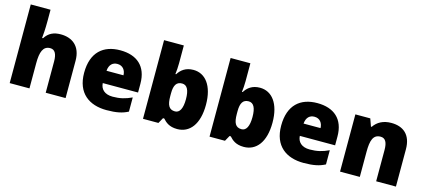

<svg xmlns="http://www.w3.org/2000/svg" viewBox="-58 -1271 3979 1792"><g transform="rotate(15 1931.0 -375.0)"><path d="M257 -652V-760H66V0H257V-243C257 -352 279 -413 348 -413C393 -413 414 -375 414 -302V0H606V-360C606 -503 519 -563 410 -563C344 -563 294 -542 258 -485H249C252 -514 257 -570 257 -652Z M985 -563C822 -563 712 -472 712 -273C712 -76 836 10 1003 10C1099 10 1157 -3 1210 -31V-168C1149 -139 1095 -126 1026 -126C948 -126 908 -167 905 -225H1246V-310C1246 -479 1146 -563 985 -563ZM992 -433C1044 -433 1072 -394 1073 -345H909C914 -406 947 -433 992 -433Z M1545 -588V-760H1354V0H1503L1533 -54H1545C1573 -23 1608 10 1686 10C1806 10 1888 -89 1888 -278C1888 -463 1807 -563 1692 -563C1617 -563 1573 -527 1545 -482H1538C1542 -513 1545 -549 1545 -588ZM1622 -413C1671 -413 1694 -368 1694 -280C1694 -191 1669 -144 1624 -144C1565 -144 1545 -185 1545 -271V-298C1545 -377 1569 -413 1622 -413Z M2188 -588V-760H1997V0H2146L2176 -54H2188C2216 -23 2251 10 2329 10C2449 10 2531 -89 2531 -278C2531 -463 2450 -563 2335 -563C2260 -563 2216 -527 2188 -482H2181C2185 -513 2188 -549 2188 -588ZM2265 -413C2314 -413 2337 -368 2337 -280C2337 -191 2312 -144 2267 -144C2208 -144 2188 -185 2188 -271V-298C2188 -377 2212 -413 2265 -413Z M2889 -563C2726 -563 2616 -472 2616 -273C2616 -76 2740 10 2907 10C3003 10 3061 -3 3114 -31V-168C3053 -139 2999 -126 2930 -126C2852 -126 2812 -167 2809 -225H3150V-310C3150 -479 3050 -563 2889 -563ZM2896 -433C2948 -433 2976 -394 2977 -345H2813C2818 -406 2851 -433 2896 -433Z M3604 -563C3526 -563 3470 -532 3435 -480H3428L3402 -553H3258V0H3449V-242C3449 -352 3468 -413 3540 -413C3587 -413 3607 -375 3607 -302V0H3798V-360C3798 -502 3718 -563 3604 -563Z"/></g></svg>

Font: Noto Sans Tamil Black
Style: Regular
Weight: 900
Designer: Jelle Bosma - Monotype Design Team
Foundry: Monotype Imaging Inc.
Version: Version 2.004